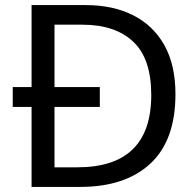

<svg xmlns="http://www.w3.org/2000/svg" viewBox="-20 -734 770 754"><path d="M317 -714Q424 -714 503 -674Q582 -634 625.5 -556.5Q669 -479 669 -364Q669 -183 570.5 -91.5Q472 0 295 0H104V-314H30V-392H104V-714ZM304 -637H194V-392H372V-314H194V-77H284Q574 -77 574 -361Q574 -504 503 -570.5Q432 -637 304 -637Z"/></svg>

Font: Noto Sans Tirhuta
Style: Regular
Weight: 400
Designer: Monotype Design Team
Foundry: Monotype Imaging Inc.
Version: Version 2.003; ttfautohint (v1.8.4.7-5d5b)